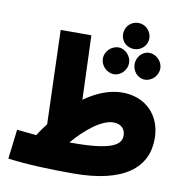

<svg xmlns="http://www.w3.org/2000/svg" viewBox="-94 -963 1035 1066"><g transform="rotate(10 424.0 -430.0)"><path d="M601 -726C642 -726 675 -759 675 -798C675 -839 642 -873 601 -873C558 -873 527 -839 527 -798C527 -759 558 -726 601 -726ZM388 13C675 13 801 -92 801 -255C801 -389 710 -477 581 -477C510 -477 437 -448 368 -399L355 -760H182L199 -231C182 -209 165 -186 150 -161C118 -164 82 -168 40 -172L20 -6C130 9 266 13 388 13ZM516 -569C554 -569 588 -605 588 -645C588 -683 554 -720 516 -720C474 -720 440 -683 440 -645C440 -605 474 -569 516 -569ZM689 -569C730 -569 764 -605 764 -645C764 -683 730 -720 689 -720C649 -720 619 -683 619 -645C619 -605 649 -569 689 -569ZM561 -305C604 -305 628 -279 628 -242C628 -191 577 -153 356 -153C350 -153 344 -153 338 -153C409 -236 495 -305 561 -305Z"/></g></svg>

Font: Noto Sans Arabic SemCond Blk
Style: Regular
Weight: 900
Width: 4
Designer: Monotype Design Team, Nadine Chahine, Nizar Qandah and Khaled Hosny
Foundry: Monotype Imaging Inc.
Version: Version 2.012